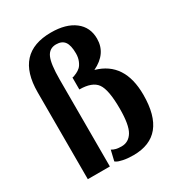

<svg xmlns="http://www.w3.org/2000/svg" viewBox="-182 -876 926 1003"><g transform="rotate(-30 280.5 -374.5)"><path d="M330 11Q295 11 269 5.5Q243 0 234 -6L226 -11L241 -74Q261 -60 299 -60Q342 -60 365.5 -99Q389 -138 389 -236Q389 -350 361 -389Q333 -428 256 -428V-500Q259 -500 264.5 -501.5Q270 -503 283.5 -509.5Q297 -516 307.5 -525.5Q318 -535 326.5 -555Q335 -575 335 -600Q335 -649 319 -671Q303 -693 268 -693Q227 -693 210 -655.5Q193 -618 193 -524V0H60V-524Q60 -760 276 -760Q366 -760 417.5 -720.5Q469 -681 469 -612Q469 -522 375 -477Q532 -433 532 -237Q532 11 330 11Z"/></g></svg>

Font: Arsenal
Style: Bold
Weight: 700
Designer: Andrij Shevchenko
Foundry: Stairsfor
Version: Version 2.001;PS 002.001;hotconv 1.0.88;makeotf.lib2.5.64775